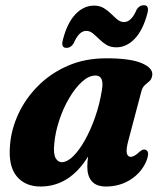

<svg xmlns="http://www.w3.org/2000/svg" viewBox="-20 -686 606 718"><path d="M460 -160.5Q451 -127 454.2 -113.2Q457.5 -99.5 469 -99.5Q482.5 -99.5 503 -119.5Q515 -129.5 524 -126Q542 -120 527 -83Q508.5 -40 468 -14.2Q427.5 11.5 376.5 11.5Q340.5 11.5 323.5 -8Q306.5 -27.5 306.5 -62Q306.5 -80 309.5 -101Q240.5 11.5 131.5 11.5Q74 11.5 42.2 -27Q10.5 -65.5 17.5 -143.5Q22 -202 48.5 -259.5Q75 -317 121.8 -364.2Q168.5 -411.5 233 -439.8Q297.5 -468 377.5 -468Q467 -468 509.5 -450Q552 -432 549.5 -405.5Q547.5 -390.5 539.5 -383.2Q531.5 -376 522.5 -368.5Q513.5 -361 509 -345.5ZM183 -149.5Q179 -111 187.8 -95.2Q196.5 -79.5 211 -79.5Q231 -79.5 253.5 -101.5Q276 -123.5 297.2 -161.2Q318.5 -199 335.5 -247.2Q352.5 -295.5 361 -348.5Q370.5 -403.5 337.5 -403.5Q312 -403.5 286.5 -380.2Q261 -357 238.8 -319.2Q216.5 -281.5 201.8 -237Q187 -192.5 183 -149.5ZM415 -509Q393.5 -509 378.2 -518.2Q363 -527.5 350.8 -539.8Q338.5 -552 327.2 -561.2Q316 -570.5 302.5 -570.5Q275 -570.5 255.5 -524Q245 -507 228.5 -507Q206.5 -507 215.5 -538.5Q231.5 -600.5 262.2 -632.8Q293 -665 331.5 -665Q352.5 -665 368 -655.8Q383.5 -646.5 395.8 -634.2Q408 -622 419.2 -612.8Q430.5 -603.5 444 -603.5Q471.5 -603.5 491 -650Q501 -666.5 518 -666.5Q539.5 -666.5 531 -635.5Q514.5 -573 483.8 -541Q453 -509 415 -509Z"/></svg>

Font: Fraunces 72pt Soft
Style: Bold Italic
Weight: 700
Italic angle: -16°
Version: Version 1.000;[b76b70a41]